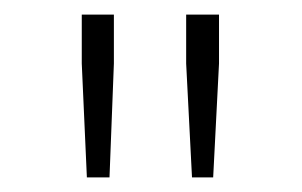

<svg xmlns="http://www.w3.org/2000/svg" viewBox="-20 -783 414 263"><path d="M99 -540 92 -696V-763H136V-696L130 -540ZM243 -540 235 -696V-763H280V-696L272 -540Z"/></svg>

Font: Noto Sans KR Thin
Style: Regular
Weight: 100
Designer: Ryoko NISHIZUKA 西塚涼子 (kana, bopomofo & ideographs); Paul D. Hunt (Latin, Greek & Cyrillic); Sandoll Communications 산돌커뮤니
Foundry: Adobe
Version: Version 2.004-H2;hotconv 1.0.118;makeotfexe 2.5.65603